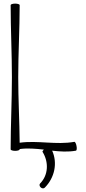

<svg xmlns="http://www.w3.org/2000/svg" viewBox="-20 -828 477 1064"><path d="M228 212C283 157 300 75 269 7C313 12 357 15 401 7C405 6 407 -5 404 -19C402 -32 396 -43 392 -42C292 -24 189 -51 89 -37C88 -158 81 -279 81 -400C81 -533 89 -667 89 -800C89 -804 78 -808 64 -808C50 -808 39 -804 39 -800C39 -667 46 -533 46 -400C46 -267 39 -133 39 0C39 4 50 8 64 8C78 8 89 4 89 0V-2C133 -8 178 -4 223 1C217 7 214 12 216 14C251 70 248 142 203 188C197 193 198 203 205 210C212 217 222 218 228 212Z"/></svg>

Font: Nupuram Condensed Thin
Style: Regular
Weight: 100
Width: 3
Designer: Santhosh Thottingal (santhosh.thottingal@gmail.com)
Foundry: SMC
Version: Version 1.000